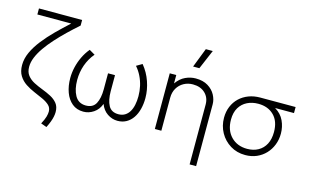

<svg xmlns="http://www.w3.org/2000/svg" viewBox="-110 -1066 2587 1599"><g transform="rotate(15 1184.0 -267.0)"><path d="M374.5 218 324.5 200Q346.5 159 353.5 133.5Q360.5 108 360.5 89Q360.5 56 337.8 34.8Q315 13.5 279 -3Q243 -19.5 202.8 -36.5Q162.5 -53.5 126.5 -77.2Q90.5 -101 67.8 -137.5Q45 -174 45 -229Q45 -284 70.2 -339.2Q95.5 -394.5 139 -450Q182.5 -505.5 237.2 -560Q292 -614.5 351 -668H59V-720H431V-672Q381.5 -628.5 334.2 -583Q287 -537.5 245.5 -491.5Q204 -445.5 172.5 -400.5Q141 -355.5 123.2 -312.5Q105.5 -269.5 105.5 -230Q105.5 -184.5 128 -156Q150.5 -127.5 186 -109.2Q221.5 -91 261 -76Q300.5 -61 336 -42.5Q371.5 -24 394 4.2Q416.5 32.5 416.5 78Q416.5 96.5 412.2 117.5Q408 138.5 398.8 163.2Q389.5 188 374.5 218Z M637.5 15Q579.5 15 540 -17.8Q500.5 -50.5 480.5 -105.5Q460.5 -160.5 460.5 -228Q460.5 -274.5 471.5 -321.8Q482.5 -369 503.8 -413.8Q525 -458.5 556.5 -496.5L606 -467.5Q585 -443 569 -415Q553 -387 542.2 -356.5Q531.5 -326 526 -293.8Q520.5 -261.5 520.5 -228Q520.5 -147 550 -94Q579.5 -41 642.5 -40Q705 -39.5 729.8 -85.8Q754.5 -132 754.5 -209V-347H814.5V-209Q814.5 -132 839.5 -85.8Q864.5 -39.5 926.5 -40Q958 -40.5 981 -54.5Q1004 -68.5 1019 -93.5Q1034 -118.5 1041.2 -152.8Q1048.5 -187 1048.5 -228Q1048.5 -272.5 1039 -315Q1029.5 -357.5 1010.5 -396.2Q991.5 -435 963 -467.5L1012.5 -496.5Q1060 -439 1084.2 -368.5Q1108.5 -298 1108.5 -228Q1108.5 -177.5 1097.2 -133.2Q1086 -89 1063.5 -55.8Q1041 -22.5 1008 -3.8Q975 15 931.5 15Q885 15 844.2 -12.5Q803.5 -40 784.5 -91Q766 -40 725 -12.5Q684 15 637.5 15Z M1607 210V-306Q1607 -366 1567.5 -403.5Q1528 -441 1462 -441Q1419 -441 1383.8 -421.5Q1348.5 -402 1327.8 -366.8Q1307 -331.5 1307 -285V0H1251V-480H1307V-408Q1340 -454.5 1383.5 -474.8Q1427 -495 1472 -495Q1535.5 -495 1578 -469Q1620.5 -443 1641.8 -403.2Q1663 -363.5 1663 -323V210ZM1424 -585 1489 -752H1549L1478 -585Z M2033 15Q1960.5 15 1904 -19.8Q1847.5 -54.5 1815.2 -112.5Q1783 -170.5 1783 -240Q1783 -293.5 1801.5 -337.8Q1820 -382 1853.5 -413.8Q1887 -445.5 1932.2 -462.8Q1977.5 -480 2031 -480H2336V-428H2173Q2227 -396 2251 -344Q2275 -292 2275 -234Q2275 -182 2257.2 -136.8Q2239.5 -91.5 2207.2 -57.5Q2175 -23.5 2130.8 -4.2Q2086.5 15 2033 15ZM2035 -39Q2089.5 -39 2130.2 -61.8Q2171 -84.5 2193.5 -127.5Q2216 -170.5 2216 -232Q2216 -324.5 2165 -375.2Q2114 -426 2030 -426Q1977 -426 1934.8 -405Q1892.5 -384 1867.8 -342.8Q1843 -301.5 1843 -240Q1843 -148 1896.2 -93.5Q1949.5 -39 2035 -39Z"/></g></svg>

Font: Geologica Cursive Thin
Style: Regular
Weight: 250
Designer: Sindre Bremnes, Frode Helland
Foundry: Monokrom Skriftforlag AS
Version: Version 1.010;gftools[0.9.28]